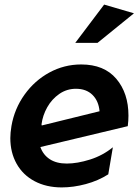

<svg xmlns="http://www.w3.org/2000/svg" viewBox="-20 -803 611 837"><path d="M271 -90Q226 -90 197 -109Q168 -128 156 -162L537 -253Q540 -277 540 -299Q540 -397 487 -459.5Q434 -522 334 -522Q260 -522 195.5 -487Q131 -452 87 -390.5Q43 -329 30 -254Q25 -224 25 -201Q25 -138 52.5 -89Q80 -40 131 -13Q182 14 249 14Q300 14 354 -0.5Q408 -15 452 -43L472 -161Q428 -125 372.5 -107.5Q317 -90 271 -90ZM311 -416Q356 -416 383 -389.5Q410 -363 414 -318L162 -256L161 -261Q166 -300 186 -335.5Q206 -371 238.5 -393.5Q271 -416 311 -416ZM308 -616H405L564 -745L434 -783Z"/></svg>

Font: Geom SemiBold
Style: Bold Italic
Weight: 600
Italic angle: -10°
Version: Version 1.102